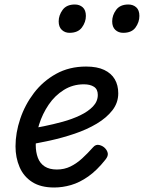

<svg xmlns="http://www.w3.org/2000/svg" viewBox="-20 -815 640 854"><path d="M221 19Q161 19 123 -5.5Q85 -30 67 -72Q49 -114 49 -164Q49 -224 70 -286.5Q91 -349 131 -401.5Q171 -454 229.5 -486.5Q288 -519 363 -519Q412 -519 443.5 -504Q475 -489 490.5 -462.5Q506 -436 506 -400Q506 -358 480 -324.5Q454 -291 410.5 -265Q367 -239 312.5 -220.5Q258 -202 201 -189.5Q144 -177 91 -169L100 -240Q133 -245 175 -253.5Q217 -262 259 -273.5Q301 -285 336.5 -302Q372 -319 393.5 -341.5Q415 -364 415 -393Q415 -418 398 -429Q381 -440 353 -440Q304 -440 264 -415Q224 -390 196.5 -349.5Q169 -309 154 -261.5Q139 -214 139 -170Q139 -138 148.5 -113Q158 -88 179 -74.5Q200 -61 233 -61Q266 -61 293.5 -74.5Q321 -88 345.5 -110.5Q370 -133 394 -160Q406 -174 422 -170Q438 -166 448 -155Q458 -144 459.5 -132Q461 -120 449 -105Q411 -57 372.5 -30Q334 -3 296 8Q258 19 221 19ZM289 -669Q269 -669 255 -682Q241 -695 241 -720Q241 -747 258.5 -771Q276 -795 313 -795Q334 -795 348 -782.5Q362 -770 362 -744Q362 -717 344.5 -693Q327 -669 289 -669ZM528 -669Q507 -669 493 -682Q479 -695 479 -720Q479 -747 496.5 -771Q514 -795 551 -795Q572 -795 586 -782.5Q600 -770 600 -744Q600 -717 583 -693Q566 -669 528 -669Z"/></svg>

Font: Playwrite CA
Style: Regular
Weight: 400
Designer: Veronika Burian, José Scaglione
Foundry: TypeTogether
Version: Version 1.002